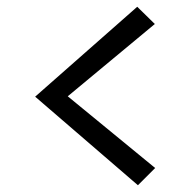

<svg xmlns="http://www.w3.org/2000/svg" viewBox="-20 -533 572 568"><path d="M388 15 84 -247 386 -513 438 -462 155 -227V-269L439 -36Z"/></svg>

Font: Andada Pro
Style: Regular
Weight: 400
Designer: Carolina Giovagnoli
Foundry: Huerta Tipografica
Version: Version 3.003